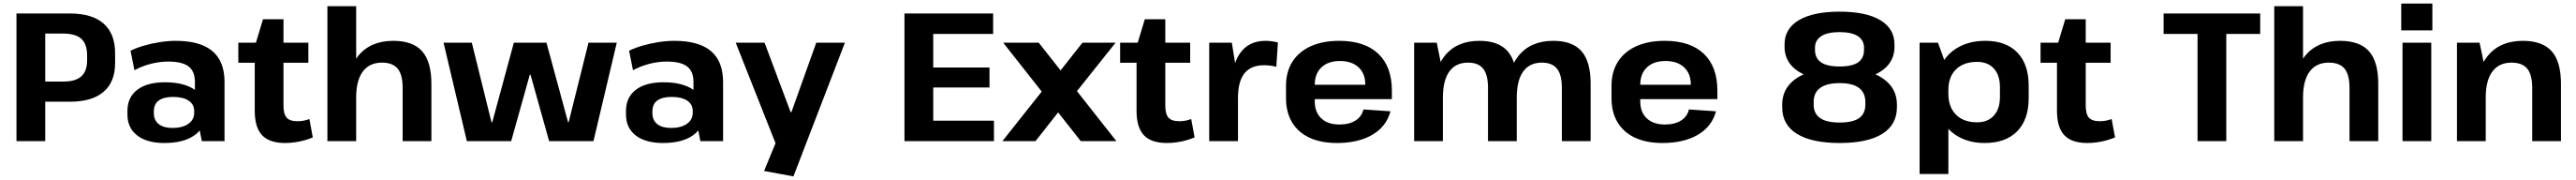

<svg xmlns="http://www.w3.org/2000/svg" viewBox="-20 -774 14142 987"><path d="M70.4 -700H364.9Q485.8 -700 548.9 -644.6Q611.9 -589.3 611.9 -482.7V-427.8Q611.9 -324.6 548.6 -270.5Q485.4 -216.4 364.9 -216.4H221.2V-326.7H327.3Q394.7 -326.7 426.4 -355.4Q458.2 -384.2 458.2 -443.2V-469.3Q458.2 -532.2 426.7 -561Q395.2 -589.8 327.3 -589.8H192.6L228.3 -625.8V0H70.4Z M1050.1 -194.1V-324.7Q1050.1 -383 1015.1 -409.7Q980.1 -436.4 903.6 -436.4Q856.1 -436.4 808.6 -424.2Q761.1 -412 718 -389.1L696.7 -495.7Q728.4 -511.6 770.6 -523.9Q812.8 -536.1 858.3 -543.1Q903.8 -550.1 944.4 -550.1Q1079 -550.1 1145.8 -494Q1212.6 -437.9 1212.6 -324.7V0H1088ZM881.8 10.1Q787 10.1 733.3 -31.2Q679.6 -72.5 679.6 -146.1V-165.7Q679.6 -240.3 733.5 -281.6Q787.5 -322.9 885.8 -322.9Q988.6 -322.9 1047.5 -282.9Q1106.4 -242.8 1106.4 -169.2V-148.1Q1106.4 -73.5 1047 -31.7Q987.6 10.1 881.8 10.1ZM926.6 -72.4Q981.6 -72.4 1013.8 -94.9Q1046 -117.4 1046 -155V-165.8Q1046 -201.9 1015.5 -222.2Q985.1 -242.5 930.1 -242.5Q880.1 -242.5 852.3 -223.4Q824.6 -204.3 824.6 -162.9V-153Q824.6 -114.5 851.6 -93.4Q878.6 -72.4 926.6 -72.4Z M1545 10.1Q1458.5 10.1 1418.5 -32.9Q1378.5 -75.9 1378.5 -166.4V-518.4L1423.8 -668.4H1536.3V-195.8Q1536.3 -148.4 1553.8 -128.8Q1571.3 -109.3 1613.7 -109.3Q1629.3 -109.3 1645.8 -112.1Q1662.4 -114.9 1678.5 -121.4L1697.2 -20.5Q1676.9 -11.8 1651.6 -4.7Q1626.2 2.5 1598.8 6.3Q1571.4 10.1 1545 10.1ZM1288.3 -540H1672.9V-429.8H1288.3Z M2190.5 -291.9Q2190.5 -364.5 2163.2 -397.5Q2136 -430.6 2076.5 -430.6Q2008.1 -430.6 1971.7 -381.6Q1935.3 -332.7 1935.3 -239.3L1877.5 -157.3L1878.5 -227.4Q1878.5 -384 1946 -467Q2013.4 -550.1 2138.7 -550.1Q2246.6 -550.1 2297.4 -493Q2348.3 -435.9 2348.3 -314V0H2190.5ZM1777.4 -740H1935.3V-378.6V0H1777.4Z M2415 -540H2570.2L2678.3 -103.4H2682.3L2801 -540H2980L3098.7 -103.4H3101.7L3210.8 -540H3366L3238 0H2994.7L2892.3 -364.9H2888.7L2786.3 0H2543Z M3787.1 -194.1V-324.7Q3787.1 -383 3752.1 -409.7Q3717.1 -436.4 3640.6 -436.4Q3593.1 -436.4 3545.6 -424.2Q3498.1 -412 3455 -389.1L3433.7 -495.7Q3465.4 -511.6 3507.6 -523.9Q3549.8 -536.1 3595.3 -543.1Q3640.8 -550.1 3681.4 -550.1Q3816 -550.1 3882.8 -494Q3949.6 -437.9 3949.6 -324.7V0H3825ZM3618.8 10.1Q3524 10.1 3470.3 -31.2Q3416.6 -72.5 3416.6 -146.1V-165.7Q3416.6 -240.3 3470.5 -281.6Q3524.5 -322.9 3622.8 -322.9Q3725.6 -322.9 3784.5 -282.9Q3843.4 -242.8 3843.4 -169.2V-148.1Q3843.4 -73.5 3784 -31.7Q3724.6 10.1 3618.8 10.1ZM3663.6 -72.4Q3718.6 -72.4 3750.8 -94.9Q3783 -117.4 3783 -155V-165.8Q3783 -201.9 3752.5 -222.2Q3722.1 -242.5 3667.1 -242.5Q3617.1 -242.5 3589.3 -223.4Q3561.6 -204.3 3561.6 -162.9V-153Q3561.6 -114.5 3588.6 -93.4Q3615.6 -72.4 3663.6 -72.4Z M4174.6 163.5 4261.5 -46.5 4246.8 34.7 4018.9 -540H4177.3L4320.6 -158.7H4324.6L4461.2 -540H4618.5L4335.8 193.1Z M5068.1 -112.2H5436.7V0H4945.4V-700H5432.2V-587.8H5068.1L5103.3 -674.6V-345.9L5068.1 -403.9H5412.2V-294.1H5068.1L5103.3 -352.1V-25.4Z M5487.4 -540H5682.4L6109 0H5913.4ZM5729.7 -310.5 5875.3 -267.2 5664.7 0H5482.9ZM5713.6 -275.7 5922.7 -540H6104.5L5859.7 -233.5Z M6386 10.1Q6299.5 10.1 6259.5 -32.9Q6219.5 -75.9 6219.5 -166.4V-518.4L6264.8 -668.4H6377.3V-195.8Q6377.3 -148.4 6394.8 -128.8Q6412.3 -109.3 6454.7 -109.3Q6470.3 -109.3 6486.8 -112.1Q6503.4 -114.9 6519.5 -121.4L6538.2 -20.5Q6517.9 -11.8 6492.6 -4.7Q6467.2 2.5 6439.8 6.3Q6412.4 10.1 6386 10.1ZM6129.3 -540H6513.9V-429.8H6129.3Z M6618.4 -540H6742.5L6776.3 -331.1V0H6618.4ZM6738.9 -277.7Q6738.9 -412.2 6786.9 -481.1Q6834.8 -550.1 6927.4 -550.1Q6943.9 -550.1 6961.2 -547.8Q6978.4 -545.6 6995.5 -541.1L6986.8 -407.8Q6954.2 -416.3 6918.7 -416.3Q6847.4 -416.3 6811.8 -371.8Q6776.3 -327.2 6776.3 -236.6Z M7319.4 10.1Q7231.5 10.1 7168.9 -19Q7106.3 -48.1 7073.2 -103.3Q7040 -158.4 7040 -236.1V-303.9Q7040 -380.6 7075.2 -435.7Q7110.4 -490.9 7176 -520.5Q7241.6 -550.1 7332.1 -550.1Q7471.9 -550.1 7546.5 -479.3Q7621.2 -408.5 7621.2 -276.9V-230.5H7168.8V-309.4H7496.5L7475.2 -279.1V-311Q7475.2 -371 7438 -405.2Q7400.7 -439.5 7336.2 -439.5Q7271.3 -439.5 7234.5 -404.7Q7197.8 -370 7197.8 -308.5V-218.8Q7197.8 -158.3 7233.8 -124.8Q7269.8 -91.3 7333.3 -91.3Q7387.7 -91.3 7421.9 -113.3Q7456.1 -135.3 7465 -173.9L7613.6 -163.7Q7590.9 -80 7514 -35Q7437 10.1 7319.4 10.1Z M8554.4 -292.8Q8554.4 -364 8527.7 -397.3Q8501 -430.6 8444.5 -430.6Q8377.1 -430.6 8341.9 -381.6Q8306.8 -332.7 8306.8 -239.3L8249 -157.3V-227.4Q8249 -384 8315.7 -467Q8382.4 -550.1 8507.2 -550.1Q8612.5 -550.1 8662.4 -493.2Q8712.3 -436.3 8712.3 -315V0H8554.4ZM7743.4 -540H7867.5L7901.3 -373.8V0H7743.4ZM8148.9 -292.8Q8148.9 -364 8122.5 -397.3Q8096 -430.6 8039 -430.6Q7971.6 -430.6 7936.4 -381.6Q7901.3 -332.7 7901.3 -239.3L7844.5 -157.3V-227.4Q7844.5 -384 7910.7 -467Q7976.9 -550.1 8101.2 -550.1Q8207 -550.1 8256.9 -493Q8306.8 -435.9 8306.8 -315V0H8148.9Z M9106.4 10.1Q9018.5 10.1 8955.9 -19Q8893.3 -48.1 8860.2 -103.3Q8827 -158.4 8827 -236.1V-303.9Q8827 -380.6 8862.2 -435.7Q8897.4 -490.9 8963 -520.5Q9028.6 -550.1 9119.1 -550.1Q9258.9 -550.1 9333.5 -479.3Q9408.2 -408.5 9408.2 -276.9V-230.5H8955.8V-309.4H9283.5L9262.2 -279.1V-311Q9262.2 -371 9225 -405.2Q9187.7 -439.5 9123.2 -439.5Q9058.3 -439.5 9021.5 -404.7Q8984.8 -370 8984.8 -308.5V-218.8Q8984.8 -158.3 9020.8 -124.8Q9056.8 -91.3 9120.3 -91.3Q9174.7 -91.3 9208.9 -113.3Q9243.1 -135.3 9252 -173.9L9400.6 -163.7Q9377.9 -80 9301 -35Q9224 10.1 9106.4 10.1Z M10079.4 10.1Q9926.2 10.1 9845.1 -40Q9764 -90 9764 -185.6V-200.5Q9764 -263.6 9801.7 -308.5Q9839.4 -353.3 9909.9 -377.4Q9980.5 -401.4 10079.4 -401.4Q10177.8 -401.4 10248.1 -377.4Q10318.4 -353.3 10356.1 -308.5Q10393.8 -263.6 10393.8 -200.5V-185.6Q10393.8 -90.5 10313.7 -40.2Q10233.5 10.1 10079.4 10.1ZM10079.4 -102.1Q10152.4 -102.1 10186.5 -126.6Q10220.5 -151.1 10220.5 -200.5V-215Q10220.5 -265.4 10185.5 -291.9Q10150.4 -318.3 10079.4 -318.3Q10008.8 -318.3 9972.8 -292.1Q9936.8 -265.9 9936.8 -215V-200.5Q9936.8 -151.1 9972.1 -126.6Q10007.4 -102.1 10079.4 -102.1ZM10079.4 -331.5Q9984 -331.5 9916.2 -353.3Q9848.3 -375.1 9812.6 -417Q9777 -458.8 9777 -516.9V-530.9Q9777 -617 9855.8 -663.6Q9934.6 -710.1 10079.4 -710.1Q10224.1 -710.1 10302.2 -663.6Q10380.3 -617 10380.3 -530.9V-516.9Q10380.3 -458.3 10344.9 -416.7Q10309.4 -375.1 10242.1 -353.3Q10174.8 -331.5 10079.4 -331.5ZM10078.9 -409.5Q10148.5 -409.5 10180.9 -432.2Q10213.2 -455 10213.2 -500.4V-511.8Q10213.2 -553.9 10179.1 -575.9Q10145.1 -597.9 10078.9 -597.9Q10012.7 -597.9 9978.3 -575.7Q9944 -553.4 9944 -511.8V-500.4Q9944 -455.5 9976.9 -432.5Q10009.8 -409.5 10078.9 -409.5Z M10875.4 10.1Q10795.7 10.1 10735.8 -22.2Q10675.9 -54.5 10642.8 -113Q10609.7 -171.6 10609.2 -250.7V-292.2Q10609.7 -371.3 10643.3 -429.2Q10676.9 -487 10737.6 -518.5Q10798.3 -550.1 10879.6 -550.1Q10992.9 -550.1 11055 -485.9Q11117.2 -421.7 11117.2 -303.4V-236.6Q11117.2 -118.3 11054 -54.1Q10990.8 10.1 10875.4 10.1ZM10518.4 -540H10619.3L10676.3 -382.4V180H10518.4ZM10834.3 -103.3Q10892.8 -103.3 10926.1 -140.2Q10959.4 -177.2 10959.4 -242V-295.4Q10959.4 -361.3 10926.1 -398Q10892.8 -434.7 10834.3 -434.7Q10760.5 -434.7 10718.4 -393.8Q10676.3 -353 10676.3 -280.8V-259.7Q10676.3 -186.9 10718.3 -145.1Q10760.4 -103.3 10834.3 -103.3Z M11439 10.1Q11352.5 10.1 11312.5 -32.9Q11272.5 -75.9 11272.5 -166.4V-518.4L11317.8 -668.4H11430.3V-195.8Q11430.3 -148.4 11447.8 -128.8Q11465.3 -109.3 11507.7 -109.3Q11523.3 -109.3 11539.8 -112.1Q11556.4 -114.9 11572.5 -121.4L11591.2 -20.5Q11570.9 -11.8 11545.6 -4.7Q11520.2 2.5 11492.8 6.3Q11465.4 10.1 11439 10.1ZM11182.3 -540H11566.9V-429.8H11182.3Z M12388.2 -700V-587.8H12125.1L12202 -652.7V0H12044.2V-652.7L12119.5 -587.8H11857.9V-700Z M12878.5 -291.9Q12878.5 -364.5 12851.2 -397.5Q12824 -430.6 12764.5 -430.6Q12696.1 -430.6 12659.7 -381.6Q12623.3 -332.7 12623.3 -239.3L12565.5 -157.3L12566.5 -227.4Q12566.5 -384 12634 -467Q12701.4 -550.1 12826.7 -550.1Q12934.6 -550.1 12985.4 -493Q13036.3 -435.9 13036.3 -314V0H12878.5ZM12465.4 -740H12623.3V-378.6V0H12465.4Z M13327.3 -540V0H13169.4V-540ZM13333.3 -754.4V-607.4H13162.4V-754.4Z M13881.5 -291.9Q13881.5 -364.5 13854.2 -397.5Q13827 -430.6 13767.5 -430.6Q13699.1 -430.6 13662.7 -381.6Q13626.3 -332.7 13626.3 -239.3L13569.5 -157.3V-227.4Q13569.5 -384 13637 -467Q13704.4 -550.1 13829.7 -550.1Q13937.6 -550.1 13988.4 -493Q14039.3 -435.9 14039.3 -314V0H13881.5ZM13468.4 -540H13592.5L13626.3 -378.6V0H13468.4Z"/></svg>

Font: Pathway Extreme 8pt Thin
Style: Regular
Weight: 100
Designer: Eduardo Rodriguez Tunni
Foundry: Eduardo Rodriguez Tunni
Version: Version 1.000